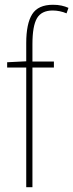

<svg xmlns="http://www.w3.org/2000/svg" viewBox="-20 -785 307 805"><path d="M206 -502H116V0H90V-502H10V-524L90 -528V-604Q90 -686 115 -725.5Q140 -765 202 -765Q222 -765 238 -761.5Q254 -758 267 -752L259 -729Q245 -735 230 -738Q215 -741 201 -741Q154 -741 135 -708.5Q116 -676 116 -600V-527H206Z"/></svg>

Font: Noto Sans Lao Looped Condensed Thin
Style: Regular
Weight: 100
Width: 3
Designer: Mark Frömberg, Ben Mitchell
Foundry: The Fontpad Ltd
Version: Version 1.002; ttfautohint (v1.8.4.7-5d5b)